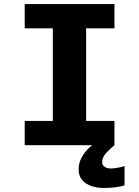

<svg xmlns="http://www.w3.org/2000/svg" viewBox="-20 -720 690 952"><path d="M102.5 0V-120.5H242V-579.5H102.5V-700H547.5V-579.5H407V-120.5H547.5V0ZM597.5 103V198.5Q581.5 205.5 551.2 208.8Q521 212 493.5 212Q462.5 212 434 202.8Q405.5 193.5 387.8 173.2Q370 153 370 120.5Q370 91 381.8 67Q393.5 43 409.2 25.8Q425 8.5 437.5 0H547.5Q527 16 506.8 38.2Q486.5 60.5 486.5 82.5Q486.5 95 493.2 102.2Q500 109.5 510 112.5Q520 115.5 529.5 115.5Q538.5 115.5 552.2 113.5Q566 111.5 578.8 108.8Q591.5 106 597.5 103Z"/></svg>

Font: Trispace Thin
Style: Bold
Weight: 700
Version: Version 1.210